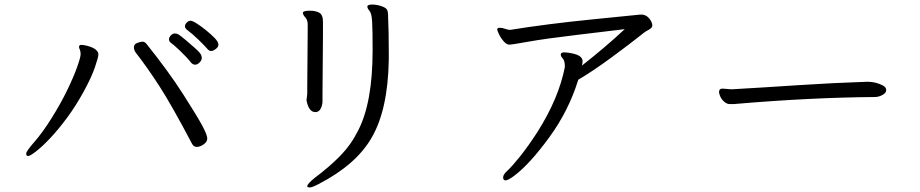

<svg xmlns="http://www.w3.org/2000/svg" viewBox="-20 -746 4040 843"><path d="M327 -540Q327 -549 337.5 -549Q348 -549 366 -544Q412 -531 412 -506Q412 -496 397 -451.5Q382 -407 347.5 -344Q313 -281 274.5 -229Q236 -177 200.5 -139.5Q165 -102 138.5 -81.5Q112 -61 103.5 -61Q95 -61 95 -71.5Q95 -82 131 -123Q167 -164 207 -228Q247 -292 275.5 -351Q304 -410 319 -452.5Q334 -495 334 -508Q334 -521 330.5 -528Q327 -535 327 -540ZM823 -115Q734 -284 680 -367.5Q626 -451 576 -515Q568 -526 568 -539Q568 -552 582.5 -557.5Q597 -563 606.5 -563Q616 -563 625 -551Q721 -431 784 -332.5Q847 -234 868.5 -193.5Q890 -153 890 -138Q890 -123 874 -112Q858 -101 844 -101Q830 -101 823 -115ZM819 -471Q800 -495 770 -523.5Q740 -552 729 -559Q722 -565 722 -573.5Q722 -582 730 -590.5Q738 -599 747.5 -599Q757 -599 765.5 -593.5Q774 -588 795 -570.5Q816 -553 836 -535Q856 -517 861 -508.5Q866 -500 866 -491Q866 -482 856.5 -472Q847 -462 837 -462Q827 -462 819 -471ZM920 -526Q914 -522 906 -522Q898 -522 888 -534Q878 -546 850.5 -572.5Q823 -599 807.5 -610Q792 -621 792 -630Q792 -639 800 -647Q808 -655 816.5 -655Q825 -655 844.5 -642.5Q864 -630 885.5 -612.5Q907 -595 923 -578.5Q939 -562 939 -549.5Q939 -537 920 -526Z M1398 -590 1396 -342V-302Q1396 -286 1389 -271Q1382 -256 1369 -254H1364Q1336 -254 1326 -304V-308L1329 -334V-362L1331 -612V-639Q1331 -658 1320.5 -669.5Q1310 -681 1310 -689V-691Q1313 -699 1339.5 -699Q1366 -699 1382 -690Q1398 -681 1398 -651ZM1684 -671Q1687 -612 1687 -513V-482Q1683 -264 1612 -142Q1544 -23 1379 62Q1351 77 1340 77Q1329 77 1329 72Q1329 61 1363 34Q1426 -13 1473.5 -61.5Q1521 -110 1552 -172Q1616 -295 1616 -525Q1616 -612 1614 -649.5Q1612 -687 1602.5 -698Q1593 -709 1593 -717V-719Q1595 -726 1614.5 -726Q1634 -726 1654.5 -719Q1675 -712 1679.5 -703Q1684 -694 1684 -679Z M2163 -616Q2163 -624 2174.5 -624Q2186 -624 2198 -619.5Q2210 -615 2217 -615H2221Q2382 -641 2577.5 -660.5Q2773 -680 2791 -682H2796Q2822 -682 2838 -654Q2844 -644 2844 -633Q2844 -622 2817 -609Q2811 -606 2782 -582.5Q2753 -559 2668.5 -496.5Q2584 -434 2519 -396Q2477 -260 2392 -143.5Q2307 -27 2240 24Q2211 46 2200 46Q2189 46 2189 33Q2189 20 2208.5 2.5Q2228 -15 2264 -60Q2300 -105 2340 -167Q2433 -314 2460 -451V-455Q2460 -479 2451 -489Q2442 -499 2442 -506Q2442 -516 2456.5 -516Q2471 -516 2490 -512Q2538 -503 2538 -477Q2538 -470 2535 -458Q2637 -538 2723 -618Q2658 -610 2515 -593Q2372 -576 2300 -563Q2228 -550 2216 -550Q2204 -550 2191 -565Q2178 -580 2170.5 -596.5Q2163 -613 2163 -616Z M3152 -357 3190 -354H3194Q3334 -362 3484.5 -372Q3635 -382 3787 -387H3790Q3824 -387 3856 -371Q3871 -363 3871 -350.5Q3871 -338 3854.5 -329Q3838 -320 3821 -320Q3543 -318 3213 -290Q3207 -289 3202 -289H3184Q3171 -289 3159 -300Q3147 -311 3142 -323.5Q3137 -336 3137 -341Q3137 -357 3152 -357Z"/></svg>

Font: LXGW WenKai Lite
Style: Regular
Weight: 400
Designer: LXGW / Fontworks Inc.
Foundry: LXGW / Fontworks Inc.
Version: Version 1.511; March 25, 2025